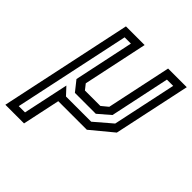

<svg xmlns="http://www.w3.org/2000/svg" viewBox="-252 -677 1029 1029"><g transform="rotate(45 262.5 -163.0)"><path d="M-47.5 214 112.5 -540H254L176 -172L200 -141.5H317L354 -172L432 -540H573.5L480.5 -103L356 0H139.5L94 214ZM8.5 168.5H56L111 -90L151 -47H342L440 -131L517 -493.5H469.5L397.5 -153L329.5 -94.5H171L124.5 -153L196.5 -493.5H149Z"/></g></svg>

Font: Tourney Thin Medium
Style: Italic
Weight: 500
Italic angle: -12°
Version: Version 1.015